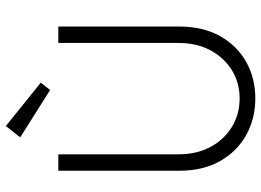

<svg xmlns="http://www.w3.org/2000/svg" viewBox="-138 -741 891 655"><g transform="rotate(-90 307.5 -413.5)"><path d="M488.5 -660H544.5V-248Q544.5 -166.5 511.8 -108.2Q479 -50 423.5 -19Q368 12 299 12Q230.5 12 174.5 -19Q118.5 -50 85.5 -108.2Q52.5 -166.5 52.5 -248V-660H108.5V-251Q108.5 -187.5 134 -140.5Q159.5 -93.5 202.8 -67.5Q246 -41.5 299 -41.5Q352 -41.5 394.8 -67.5Q437.5 -93.5 463 -140.5Q488.5 -187.5 488.5 -251ZM328 -688 166.5 -790 205 -839 353 -720Z"/></g></svg>

Font: League Spartan Thin Light
Style: Regular
Weight: 300
Version: Version 2.002